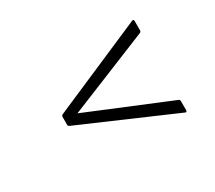

<svg xmlns="http://www.w3.org/2000/svg" viewBox="-80 -628 731 654"><g transform="rotate(-30 286.0 -301.0)"><path d="M487 -120 122 -278Q118 -280 118 -284V-316Q118 -320 122 -323L487 -481Q490 -482 492 -481Q494 -480 494 -476V-440Q494 -435 490 -432L168 -301L490 -168Q494 -166 494 -161V-125Q494 -122 492 -120Q490 -118 487 -120Z"/></g></svg>

Font: Sofia Sans Semi Condensed Light
Style: Italic
Weight: 300
Italic angle: -9°
Version: Version 4.100